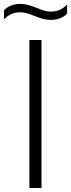

<svg xmlns="http://www.w3.org/2000/svg" viewBox="-58 -940 356 960"><path d="M89 0V-740H149.5V0ZM112.5 -861Q90 -870 74.8 -874.2Q59.5 -878.5 44 -878.5Q18.5 -878.5 -0.8 -870Q-20 -861.5 -38 -843V-888.5Q-7.5 -920.5 44.5 -920.5Q65 -920.5 83.5 -915.2Q102 -910 127 -900Q148.5 -891 164 -886.5Q179.5 -882 195 -882Q220.5 -882 240 -890.5Q259.5 -899 277.5 -917.5V-872Q247.5 -840.5 194.5 -840.5Q174 -840.5 155.8 -845.8Q137.5 -851 112.5 -861Z"/></svg>

Font: Encode Sans Light
Style: Regular
Weight: 300
Designer: Multiple Designers
Foundry: Impallari Type
Version: Version 2.000